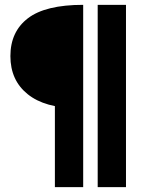

<svg xmlns="http://www.w3.org/2000/svg" viewBox="-20 -694 602 794"><path d="M207 -337 298 -247Q166 -247 94.5 -304.5Q23 -362 23 -462Q23 -563 95.5 -618.5Q168 -674 324 -674V80H207ZM384 -674H501V80H384Z"/></svg>

Font: Murecho Thin
Style: Bold
Weight: 700
Version: Version 1.010